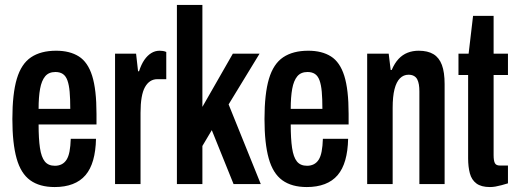

<svg xmlns="http://www.w3.org/2000/svg" viewBox="-20 -744 2089 776"><path d="M201 12Q140 12 102 -15.5Q64 -43 47 -104Q30 -165 30 -263Q30 -365 48 -425.5Q66 -486 105.5 -512.5Q145 -539 207 -539Q262 -539 298.5 -516Q335 -493 352.5 -437.5Q370 -382 370 -284V-241H136Q136 -183 141.5 -146Q147 -109 161 -91.5Q175 -74 202 -74Q217 -74 229 -80Q241 -86 249 -98.5Q257 -111 261 -132Q265 -153 266 -183H368Q367 -134 356.5 -97Q346 -60 325.5 -36Q305 -12 273.5 0Q242 12 201 12ZM136 -304H264Q264 -345 261.5 -373Q259 -401 252.5 -419Q246 -437 234 -445Q222 -453 204 -453Q177 -453 162.5 -435.5Q148 -418 142 -385Q136 -352 136 -304Z M445 0V-527H530L538 -456H542Q551 -484 563.5 -502Q576 -520 591.5 -529.5Q607 -539 625 -539Q632 -539 638.5 -538Q645 -537 652 -534V-424H616Q600 -424 587.5 -416Q575 -408 566 -392Q557 -376 552.5 -350Q548 -324 548 -288V0Z M695 0V-724H798V-312L921 -527H1029L904 -322L1034 0H924L836 -218L798 -154V0Z M1220 12Q1159 12 1121 -15.5Q1083 -43 1066 -104Q1049 -165 1049 -263Q1049 -365 1067 -425.5Q1085 -486 1124.5 -512.5Q1164 -539 1226 -539Q1281 -539 1317.5 -516Q1354 -493 1371.5 -437.5Q1389 -382 1389 -284V-241H1155Q1155 -183 1160.5 -146Q1166 -109 1180 -91.5Q1194 -74 1221 -74Q1236 -74 1248 -80Q1260 -86 1268 -98.5Q1276 -111 1280 -132Q1284 -153 1285 -183H1387Q1386 -134 1375.5 -97Q1365 -60 1344.5 -36Q1324 -12 1292.5 0Q1261 12 1220 12ZM1155 -304H1283Q1283 -345 1280.5 -373Q1278 -401 1271.5 -419Q1265 -437 1253 -445Q1241 -453 1223 -453Q1196 -453 1181.5 -435.5Q1167 -418 1161 -385Q1155 -352 1155 -304Z M1464 0V-527H1551L1559 -461H1563Q1575 -489 1591 -506Q1607 -523 1627.5 -531Q1648 -539 1672 -539Q1709 -539 1732 -525Q1755 -511 1766 -481.5Q1777 -452 1777 -404V0H1675V-375Q1675 -390 1673 -402Q1671 -414 1666.5 -423Q1662 -432 1653 -437Q1644 -442 1631 -442Q1611 -442 1596.5 -427.5Q1582 -413 1574.5 -383.5Q1567 -354 1567 -308V0Z M1960 12Q1925 12 1905.5 -2.5Q1886 -17 1879 -43.5Q1872 -70 1872 -104V-441H1833V-527H1874L1892 -680H1975V-527H2033V-441H1975V-117Q1975 -95 1980 -85Q1985 -75 2000 -75H2033V-3Q2020 1 2007 4.5Q1994 8 1982.5 10Q1971 12 1960 12Z"/></svg>

Font: Archivo SemiBold ExtraCondensed
Style: Regular
Weight: 600
Width: 2
Version: Version 2.001